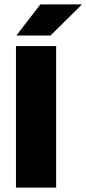

<svg xmlns="http://www.w3.org/2000/svg" viewBox="-20 -847 388 867"><path d="M233.5 0H52V-639H233.5ZM162 -827H348.5V-825.5L208 -686.5H55V-688Z"/></svg>

Font: Anek Gurmukhi ExtraBold
Style: Regular
Weight: 800
Designer: Sarang Kulkarni (Gurmukhi), Yesha Goshar (Latin)
Foundry: Ek Type
Version: Version 1.003